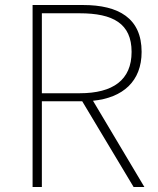

<svg xmlns="http://www.w3.org/2000/svg" viewBox="-20 -746 629 766"><path d="M147 -374V-693H298C431 -693 505 -652 505 -539C505 -427 431 -374 298 -374ZM556 0 351 -344C471 -356 545 -422 545 -539C545 -673 454 -726 311 -726H110V0H147V-342H308L513 0Z"/></svg>

Font: Noto Sans T Chinese Thin
Style: Regular
Weight: 100
Designer: Ryoko NISHIZUKA (kana & ideographs); Paul D. Hunt (Latin, Greek & Cyrillic); Wenlong ZHANG (bopomofo); Sandoll Communica
Foundry: Adobe Systems Incorporated
Version: Version 1.000;PS 1;hotconv 1.0.78;makeotf.lib2.5.61930